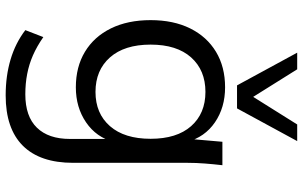

<svg xmlns="http://www.w3.org/2000/svg" viewBox="-206 -586 1016 643"><g transform="rotate(90 301.5 -265.0)"><path d="M299.9 223.5Q234.7 223.5 179.7 207.1Q124.8 190.8 81.4 157.7L104.7 97.4Q135.8 119 165.7 132.1Q195.7 145.2 227.9 151.4Q260.1 157.7 296.2 157.7Q370.4 157.7 408.1 118.9Q445.8 80.2 445.8 8.3V-139.3H456.3Q440.3 -79.8 390.2 -45.7Q340.1 -11.5 272.9 -11.5Q204.4 -11.5 153.9 -42Q103.4 -72.5 75.6 -128.9Q47.9 -185.4 47.9 -261.9Q47.9 -338.3 75.6 -394.3Q103.4 -450.3 153.9 -480.8Q204.4 -511.3 272.9 -511.3Q340.6 -511.3 390.2 -477.3Q439.8 -443.4 455.8 -383.4L445.8 -393.2L455.3 -502.3H533.8Q530.4 -472.9 528.1 -443.6Q525.8 -414.2 525.8 -385.9V-2.5Q525.8 108.5 468.5 166Q411.2 223.5 299.9 223.5ZM288.3 -77.3Q360.5 -77.3 402.9 -125.7Q445.3 -174.2 445.3 -261.9Q445.3 -349.6 402.9 -397.6Q360.5 -445.5 288.3 -445.5Q215.7 -445.5 172.8 -397.6Q129.9 -349.6 129.9 -261.9Q129.9 -174.2 172.8 -125.7Q215.7 -77.3 288.3 -77.3ZM266.4 -551.3 156.9 -752.8H212.6L304.9 -605.4L397.3 -752.8H453L343.5 -551.3Z"/></g></svg>

Font: Mulish ExtraLight
Style: Regular
Weight: 200
Designer: Vernon Adams
Foundry: Vernon Adams
Version: Version 3.603